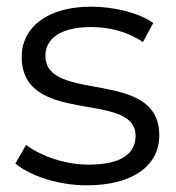

<svg xmlns="http://www.w3.org/2000/svg" viewBox="-20 -550 528 575"><path d="M240 5C378 5 457 -54 457 -145C457 -348 116 -239 116 -383C116 -432 158 -469 253 -469C306 -469 361 -456 408 -424L439 -481C396 -512 321 -530 253 -530C119 -530 45 -466 45 -380C45 -170 386 -281 386 -143C386 -91 345 -57 245 -57C172 -57 101 -84 58 -116L26 -60C70 -24 153 5 240 5Z"/></svg>

Font: Montserrat Z
Style: Regular
Weight: 400
Designer: Julieta Ulanovsky
Foundry: Julieta Ulanovsky
Version: Version 8.000